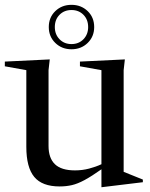

<svg xmlns="http://www.w3.org/2000/svg" viewBox="-24 -762 620 795"><path d="M177 -157.5Q177 -107.5 203.5 -82Q230 -56.5 286.5 -56.5Q317 -56.5 345.2 -64Q373.5 -71.5 396 -82V-471.5L307 -487.5V-507L493 -516L488 -471.5V-50.5L567.5 -18.5V-7.5L398.5 13H396V-61Q355 -32 326.2 -16.5Q297.5 -1 273.8 4.5Q250 10 223 10Q150.5 10 117.8 -29.5Q85 -69 85 -154V-471.5L-4 -487.5V-507L182 -516L177 -471.5ZM272 -742Q312 -742 339 -716Q366 -690 366 -650Q366 -610.5 339 -584.2Q312 -558 272 -558Q232 -558 205 -584.2Q178 -610.5 178 -650Q178 -690 205 -716Q232 -742 272 -742ZM272 -579.5Q302 -579.5 321.5 -599.5Q341 -619.5 341 -650Q341 -681 321.5 -700.8Q302 -720.5 272 -720.5Q242 -720.5 222.5 -700.8Q203 -681 203 -650Q203 -619.5 222.5 -599.5Q242 -579.5 272 -579.5Z"/></svg>

Font: Newsreader 72pt
Style: Regular
Weight: 400
Designer: Hugues Gentile
Foundry: Production Type
Version: Version 1.003; ttfautohint (v1.8.3)